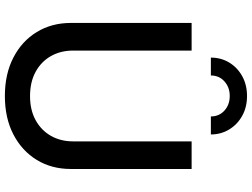

<svg xmlns="http://www.w3.org/2000/svg" viewBox="-139 -848 998 760"><g transform="rotate(90 360.0 -468.0)"><path d="M359.9 11.7Q272.9 11.7 207.8 -22Q142.6 -55.7 106.7 -114.7Q70.8 -173.8 70.8 -249.5V-727.5H180.2V-258.3Q180.2 -209 202.1 -170.4Q224.1 -131.8 264.4 -109.9Q304.7 -87.9 360.4 -87.9Q415.5 -87.9 455.8 -110.1Q496.1 -132.3 517.8 -170.7Q539.6 -209 539.6 -258.3V-727.5H648.9V-249.5Q648.9 -173.3 613 -114.5Q577.1 -55.7 512.2 -22Q447.3 11.7 359.9 11.7ZM359.9 -946.8Q404.3 -946.8 438.5 -927.7Q472.7 -908.7 492.4 -876.2Q512.2 -843.8 512.2 -803.7H440.9Q440.9 -836.4 417.7 -857.4Q394.5 -878.4 359.9 -878.4Q325.7 -878.4 302.2 -857.4Q278.8 -836.4 278.8 -803.7H208Q208 -843.8 227.5 -876.2Q247.1 -908.7 281.5 -927.7Q315.9 -946.8 359.9 -946.8Z"/></g></svg>

Font: Inter 24pt Medium
Style: Regular
Weight: 500
Designer: Rasmus Andersson
Foundry: rsms
Version: Version 4.001;git-66647c0bb